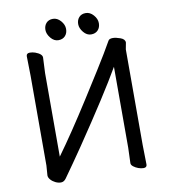

<svg xmlns="http://www.w3.org/2000/svg" viewBox="-95 -955 929 1056"><g transform="rotate(-10 369.0 -427.5)"><path d="M621 20Q607 20 592 14.5Q577 9 565.5 0Q554 -9 554 -19L557 -105V-557Q477 -418 298 -154Q242 -72 189 2Q177 19 160 19Q145 19 129.5 11.5Q114 4 103.5 -8Q93 -20 93 -32L97 -87V-588L95 -697Q95 -714 115 -714Q129 -714 144 -709Q182 -695 182 -675L178 -589V-122Q261 -236 370.5 -408Q480 -580 513.5 -636.5Q547 -693 552.5 -703.5Q558 -714 578 -714Q595 -714 620 -705Q645 -696 645 -677L638 -640V-106L640 3Q640 20 621 20ZM282 -754Q258 -754 239.5 -776.5Q221 -799 221 -822Q221 -845 234.5 -860Q248 -875 272 -875Q296 -875 315 -853.5Q334 -832 334 -808Q334 -784 320 -769Q306 -754 282 -754ZM465 -754Q441 -754 422.5 -776.5Q404 -799 404 -822Q404 -845 417.5 -860Q431 -875 455 -875Q479 -875 498 -853.5Q517 -832 517 -808Q517 -784 503 -769Q489 -754 465 -754Z"/></g></svg>

Font: LXGW WenKai TC
Style: Bold
Weight: 700
Designer: LXGW / Fontworks Inc.
Foundry: LXGW / Fontworks Inc.
Version: Version 1.330;April 28, 2024